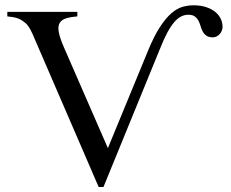

<svg xmlns="http://www.w3.org/2000/svg" viewBox="-20 -708 894 743"><path d="M361.8 15.6 114.7 -556.2Q106 -577.6 99.6 -589.6Q93.3 -601.6 88.4 -608.2Q83.5 -614.7 79.6 -617.9Q75.7 -621.1 71.3 -624.5Q60.1 -633.3 45.9 -637.9Q31.7 -642.6 8.3 -644.5V-662.1H279.3V-644.5Q250 -642.1 234.1 -636.5Q218.3 -630.9 211.9 -620.6Q203.1 -607.9 207.3 -584.7Q211.4 -561.5 228 -523.4L397.5 -134.8L551.8 -509.3Q575.7 -567.9 598.6 -603Q621.6 -638.2 643.6 -657Q665.5 -675.8 686.8 -681.6Q708 -687.5 729 -687.5Q755.9 -687.5 776.9 -680.7Q797.9 -673.8 812.3 -662.4Q826.7 -650.9 834 -635.7Q841.3 -620.6 841.3 -604Q841.3 -597.2 838.6 -590.1Q835.9 -583 831.1 -577.1Q826.2 -571.3 819.1 -567.4Q812 -563.5 803.7 -563.5Q787.6 -563.5 778.6 -570.1Q769.5 -576.7 764.4 -586.2Q759.3 -595.7 756.1 -607.2Q752.9 -618.7 747.8 -628.2Q742.7 -637.7 733.9 -644.3Q725.1 -650.9 709 -650.9Q694.3 -650.9 680.9 -644.3Q667.5 -637.7 654.1 -622.1Q640.6 -606.4 626.7 -580.3Q612.8 -554.2 597.2 -514.6L380.4 15.6Z"/></svg>

Font: Doulos SIL
Style: Regular
Weight: 400
Designer: Walt Agee, Victor Gaultney, Peter Martin, Debbi Hosken
Foundry: SIL International
Version: Version 4.110; 2011; Maintenance release